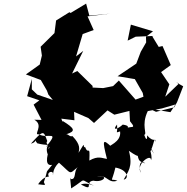

<svg xmlns="http://www.w3.org/2000/svg" viewBox="-20 -960 1039 1068"><path d="M848 -338 949 -363 965 -392 999 -480 960 -502 976 -496 899 -422 922 -491 876 -559 930 -598 884 -704 863 -699 827 -758 834 -760 735 -756 690 -734 708 -823 831 -786 792 -755 793 -724 763 -672 738 -606 634 -536 730 -520 774 -443 778 -422 734 -406 641 -512 609 -481 554 -470 495 -473V-482L410 -565L381 -551L443 -677L403 -646L443 -781L387 -751L501 -793L467 -869L592 -884L477 -873L459 -940L373 -888L366 -892L292 -846L283 -776L206 -700L213 -651L201 -601L124 -546L207 -515L241 -456L249 -434L274 -404L187 -434L157 -463V-521L131 -425L199 -402L167 -378L211 -293L171 -294C227 -262 162 -208 196 -213C246 -185 315 -240 236 -143C260 -161 242 -148 187 -163C159 -200 198 -173 152 -161C224 -241 222 -232 243 -175C227 -157 269 -146 249 -132C270 -174 225 -153 246 -100C258 -137 215 -31 270 -43C224 17 253 -33 224 53C234 75 235 69 192 65C229 10 260 27 251 20C238 -5 280 -14 274 10C278 24 266 -17 308 -55C382 10 361 12 413 -31C388 -6 406 40 374 36C374 36 366 3 376 88C470 29 415 35 503 73C447 49 420 71 435 69C505 106 448 51 499 45C558 58 589 10 519 24C577 6 578 64 633 45C590 29 599 67 622 -28C693 -15 698 35 668 39C691 -4 721 -31 697 -121C767 -72 766 -86 726 -167C760 -78 732 -68 788 -51C761 -75 748 -37 764 1C732 -44 822 -110 820 -69C835 -98 786 -178 837 -105C809 -150 813 -169 799 -95C834 -121 837 -216 846 -170C846 -199 838 -161 798 -207C800 -178 792 -181 782 -210C802 -215 763 -261 802 -342L881 -357L956 -379L928 -336L810 -356ZM392 -338 472 -303 503 -276 578 -346 616 -322 700 -343 703 -286C757 -220 673 -291 648 -202C701 -253 705 -260 663 -267C633 -240 602 -232 631 -267C636 -214 618 -222 648 -229C657 -167 573 -148 597 -146C553 -186 547 -186 575 -76C546 -80 527 -95 477 -67C481 -163 472 -93 454 -141C435 -138 463 -187 417 -110C421 -131 430 -154 383 -203C367 -197 361 -215 348 -213C403 -230 397 -245 329 -287C307 -225 349 -235 321 -300L394 -291Z"/></svg>

Font: Hussar Lance
Style: ExBdObl
Weight: 700
Foundry: Cannot Into Space Fonts, PlusOne Fonts
Version: Version 2.270